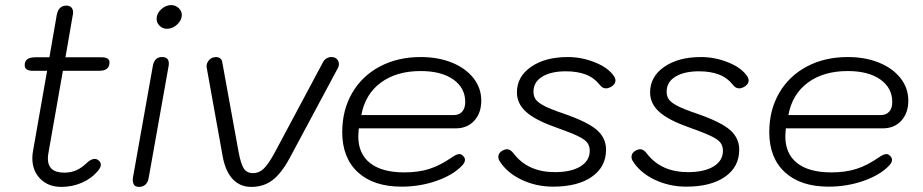

<svg xmlns="http://www.w3.org/2000/svg" viewBox="-20 -724 3625 754"><path d="M171 -128Q168 -113 168 -102Q168 -46 232 -46Q258 -46 279 -55Q300 -64 323 -86Q338 -100 352 -100Q361 -100 368.5 -93Q376 -86 376 -77Q376 -66 363 -51Q338 -22 300.5 -6Q263 10 221 10Q170 10 138.5 -21.5Q107 -53 107 -103Q107 -118 110 -133L165 -446H108Q77 -446 77 -468Q77 -499 118 -499H174L203 -666Q210 -702 241 -702Q253 -702 260 -695Q267 -688 267 -675Q267 -669 266 -666L237 -499H379Q410 -499 410 -479Q410 -446 370 -446H227Z M595 -650Q595 -671 613 -687.5Q631 -704 652 -704Q669 -704 681.5 -692.5Q694 -681 694 -665Q694 -645 676 -628Q658 -611 636 -611Q619 -611 607 -622.5Q595 -634 595 -650ZM502 -26 580 -464Q586 -500 616 -500Q643 -500 643 -475Q643 -468 642 -464L564 -26Q561 -8 551 1Q541 10 526 10Q510 10 505 -0.5Q500 -11 502 -26Z M855 -107 792 -457Q789 -470 796.5 -482Q804 -494 816 -498Q824 -500 827 -500Q838 -500 845 -494.5Q852 -489 853 -479L917 -127Q926 -79 938 -61.5Q950 -44 974 -44Q997 -44 1015.5 -61.5Q1034 -79 1059 -125L1248 -479Q1253 -489 1262 -494.5Q1271 -500 1282 -500Q1295 -500 1303 -492Q1311 -484 1311 -472Q1311 -464 1307 -457L1118 -104Q1085 -43 1050 -16.5Q1015 10 967 10Q923 10 894.5 -20Q866 -50 855 -107Z M1324 -205Q1324 -292 1363 -359Q1402 -426 1472 -463Q1542 -500 1632 -500Q1701 -500 1755 -478Q1809 -456 1839.5 -417Q1870 -378 1870 -329Q1870 -280 1842.5 -250Q1815 -220 1770 -220H1389Q1387 -198 1387 -189Q1387 -120 1433.5 -83.5Q1480 -47 1568 -47Q1623 -47 1665.5 -60.5Q1708 -74 1753 -105Q1773 -119 1784 -119Q1791 -119 1797 -113Q1806 -106 1806 -96Q1806 -85 1793 -72Q1758 -36 1693.5 -13.5Q1629 9 1557 9Q1447 9 1385.5 -47.5Q1324 -104 1324 -205ZM1761 -272Q1783 -272 1795 -285.5Q1807 -299 1807 -323Q1807 -379 1760 -412Q1713 -445 1632 -445Q1537 -445 1475.5 -399.5Q1414 -354 1399 -272Z M1941 -93Q1937 -100 1937 -107Q1937 -125 1956 -134Q1964 -138 1971 -138Q1985 -138 1998 -120Q2054 -48 2159 -48Q2223 -48 2259.5 -70.5Q2296 -93 2296 -132Q2296 -151 2286 -164Q2276 -177 2247.5 -190.5Q2219 -204 2157 -226Q2079 -254 2044.5 -286Q2010 -318 2010 -361Q2010 -423 2065.5 -461.5Q2121 -500 2210 -500Q2265 -500 2318 -478.5Q2371 -457 2393 -422Q2397 -414 2397 -409Q2397 -392 2378 -382Q2368 -377 2360 -377Q2346 -377 2336 -390Q2313 -419 2280 -431.5Q2247 -444 2202 -444Q2144 -444 2109.5 -423Q2075 -402 2075 -364Q2075 -345 2084.5 -332.5Q2094 -320 2119.5 -307Q2145 -294 2196 -277Q2288 -245 2324 -213.5Q2360 -182 2360 -136Q2360 -69 2304.5 -30Q2249 9 2152 9Q2085 9 2027.5 -18.5Q1970 -46 1941 -93Z M2464 -93Q2460 -100 2460 -107Q2460 -125 2479 -134Q2487 -138 2494 -138Q2508 -138 2521 -120Q2577 -48 2682 -48Q2746 -48 2782.5 -70.5Q2819 -93 2819 -132Q2819 -151 2809 -164Q2799 -177 2770.5 -190.5Q2742 -204 2680 -226Q2602 -254 2567.5 -286Q2533 -318 2533 -361Q2533 -423 2588.5 -461.5Q2644 -500 2733 -500Q2788 -500 2841 -478.5Q2894 -457 2916 -422Q2920 -414 2920 -409Q2920 -392 2901 -382Q2891 -377 2883 -377Q2869 -377 2859 -390Q2836 -419 2803 -431.5Q2770 -444 2725 -444Q2667 -444 2632.5 -423Q2598 -402 2598 -364Q2598 -345 2607.5 -332.5Q2617 -320 2642.5 -307Q2668 -294 2719 -277Q2811 -245 2847 -213.5Q2883 -182 2883 -136Q2883 -69 2827.5 -30Q2772 9 2675 9Q2608 9 2550.5 -18.5Q2493 -46 2464 -93Z M3001 -205Q3001 -292 3040 -359Q3079 -426 3149 -463Q3219 -500 3309 -500Q3378 -500 3432 -478Q3486 -456 3516.5 -417Q3547 -378 3547 -329Q3547 -280 3519.5 -250Q3492 -220 3447 -220H3066Q3064 -198 3064 -189Q3064 -120 3110.5 -83.5Q3157 -47 3245 -47Q3300 -47 3342.5 -60.5Q3385 -74 3430 -105Q3450 -119 3461 -119Q3468 -119 3474 -113Q3483 -106 3483 -96Q3483 -85 3470 -72Q3435 -36 3370.5 -13.5Q3306 9 3234 9Q3124 9 3062.5 -47.5Q3001 -104 3001 -205ZM3438 -272Q3460 -272 3472 -285.5Q3484 -299 3484 -323Q3484 -379 3437 -412Q3390 -445 3309 -445Q3214 -445 3152.5 -399.5Q3091 -354 3076 -272Z"/></svg>

Font: Kodchasan Light
Style: Italic
Weight: 300
Italic angle: -10°
Version: Version 1.000; ttfautohint (v1.6)